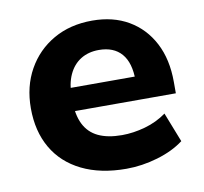

<svg xmlns="http://www.w3.org/2000/svg" viewBox="-64 -572 690 651"><g transform="rotate(-10 281.5 -246.5)"><path d="M321 11Q232 11 168 -20.5Q104 -52 70.5 -110Q37 -168 37 -247Q37 -322 69.5 -380Q102 -438 159.5 -471Q217 -504 293 -504Q365 -504 418 -473Q471 -442 500.5 -385.5Q530 -329 530 -251V-212H162V-292H418L403 -278Q403 -340 376 -371Q349 -402 298 -402Q262 -402 235.5 -385.5Q209 -369 194.5 -337.5Q180 -306 180 -261V-251Q180 -200 196 -167.5Q212 -135 244.5 -119.5Q277 -104 326 -104Q365 -104 406 -115.5Q447 -127 480 -151L520 -49Q483 -21 429 -5Q375 11 321 11Z"/></g></svg>

Font: Nunito Sans 11pt ExtraBold
Style: Regular
Weight: 800
Version: Version 3.101;gftools[0.9.27]